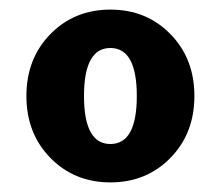

<svg xmlns="http://www.w3.org/2000/svg" viewBox="-20 -730 460 400"><path d="M335 -401Q285 -350 210 -350Q135 -350 85 -401Q35 -452 35 -530Q35 -608 85 -659Q135 -710 210 -710Q285 -710 335 -659Q385 -608 385 -530Q385 -452 335 -401ZM155 -530Q155 -430 210 -430Q265 -430 265 -530Q265 -630 210 -630Q155 -630 155 -530Z"/></svg>

Font: Scada
Style: Bold
Weight: 700
Designer: Jovanny Lemonad
Foundry: Jovanny Lemonad
Version: Version 4.100;PS 004.100;hotconv 1.0.88;makeotf.lib2.5.64775